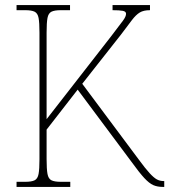

<svg xmlns="http://www.w3.org/2000/svg" viewBox="-20 -734 665 754"><path d="M45 0V-20H79Q104 -20 116 -26Q128 -32 131.5 -51Q135 -70 135 -108V-606Q135 -645 131.5 -663.5Q128 -682 116 -688Q104 -694 79 -694H45V-714H255V-694H219Q194 -694 182 -688Q170 -682 166.5 -663.5Q163 -645 163 -606V-266L416 -591Q451 -637 463 -653Q475 -669 475 -680Q475 -689 462 -691.5Q449 -694 422 -694V-714H569V-694Q544 -694 529 -685Q514 -676 498 -655Q482 -634 455 -598L303 -405L526 -106Q551 -72 567.5 -54Q584 -36 596 -29.5Q608 -23 622 -23H625V0H619Q598 0 582 -7Q566 -14 546.5 -35Q527 -56 496 -99L285 -382L163 -225V-109Q163 -70 166.5 -51Q170 -32 182 -26Q194 -20 219 -20H256V0Z"/></svg>

Font: Noto Serif Lao SemiCondensed Thin
Style: Regular
Weight: 100
Width: 4
Designer: Monotype Design Team
Foundry: Monotype Imaging Inc.
Version: Version 2.003; ttfautohint (v1.8.4.7-5d5b)